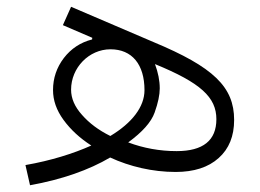

<svg xmlns="http://www.w3.org/2000/svg" viewBox="-20 -506 772 571"><path d="M69.3 44.9C164.6 27.8 244.6 -0.5 307.6 -37.6C365.7 -10.7 433.6 5.4 502.4 5.4C556.6 5.4 599.6 -8.3 630.4 -36.1C661.1 -63.5 676.3 -101.1 676.3 -149.4C676.3 -247.6 614.7 -306.6 436.5 -380.9L191.4 -485.8L167 -431.2L254.4 -393.6L253.9 -388.7C219.2 -379.9 191.4 -361.3 169.9 -333.5C148.4 -305.2 137.7 -273.4 137.7 -238.3C137.7 -207.5 147.9 -178.2 168.9 -149.4C189.9 -120.6 217.3 -95.2 251.5 -73.2C198.2 -49.3 131.3 -28.3 55.7 -15.1ZM308.1 -101.6C273.4 -118.7 245.6 -139.6 224.1 -164.1C202.1 -188.5 191.4 -213.4 191.4 -239.3C191.4 -304.7 244.6 -359.4 308.6 -359.4C372.6 -359.4 409.7 -314.5 409.7 -237.8C409.7 -188.5 373 -140.6 308.1 -101.6ZM361.3 -82.5C403.3 -113.3 429.7 -142.6 439.9 -171.4C450.2 -200.2 455.1 -224.1 455.1 -243.2C455.1 -266.1 450.2 -290.5 440.9 -315.4C576.7 -259.8 623.5 -216.8 623.5 -151.4C623.5 -88.4 584 -56.6 505.4 -56.6C455.1 -56.6 406.7 -65.4 361.3 -82.5Z"/></svg>

Font: Estedad Light
Style: Regular
Weight: 300
Designer: Amin Abedi
Version: Version 7.3